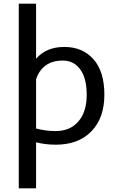

<svg xmlns="http://www.w3.org/2000/svg" viewBox="-20 -778 632 1043"><path d="M487.5 -456.5C447.8 -500.8 395.2 -523 329.5 -523C263.8 -523 212.7 -501.7 176 -459V-758H82V245H176V-5C210 3.7 245.7 8 283 8C365 8 429.5 -16.2 476.5 -64.5C523.5 -112.8 547 -179.2 547 -263.5C547 -347.8 527.2 -412.2 487.5 -456.5ZM415.5 -401.5C439.2 -369.8 451 -323.5 451 -262.5C451 -201.5 436 -153.5 406 -118.5C376 -83.5 334.7 -66 282 -66C245.3 -66 210 -70.7 176 -80V-347C186 -379 203.2 -404 227.5 -422C251.8 -440 283.3 -449 322 -449C360.7 -449 391.8 -433.2 415.5 -401.5Z"/></svg>

Font: Telex Regular
Style: Regular
Weight: 400
Designer: Andres Torresi
Foundry: Andres Torresi
Version: Version 1.001